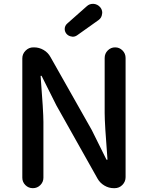

<svg xmlns="http://www.w3.org/2000/svg" viewBox="-20 -984 773 1004"><path d="M96.7 -54.7V-678.7Q96.7 -702.1 113.8 -719.2Q130.9 -736.3 154.3 -736.3H158.2Q184.6 -736.3 208 -722.7Q231.4 -709 244.1 -685.5L460 -303.7L536.1 -150.4Q537.1 -148.4 539.6 -148.4Q542 -148.4 542 -150.4Q527.3 -336.9 527.3 -392.6V-680.7Q527.3 -704.1 543.5 -720.2Q559.6 -736.3 582 -736.3Q604.5 -736.3 620.6 -720.2Q636.7 -704.1 636.7 -680.7V-57.6Q636.7 -34.2 620.1 -17.1Q603.5 0 579.1 0H575.2Q548.8 0 525.9 -13.7Q502.9 -27.3 490.2 -49.8L274.4 -433.6L198.2 -585.9Q197.3 -587.9 194.8 -587.9Q192.4 -587.9 192.4 -585.9Q207 -399.4 207 -346.7V-54.7Q207 -32.2 190.9 -16.1Q174.8 0 151.9 0Q128.9 0 112.8 -16.1Q96.7 -32.2 96.7 -54.7ZM383.8 -799.8Q373 -792 360.4 -792Q357.4 -792 354.5 -793Q338.9 -794.9 328.1 -806.6Q318.4 -818.4 318.4 -832Q318.4 -849.6 332 -861.3L433.6 -951.2Q447.3 -963.9 465.8 -963.9Q467.8 -963.9 469.7 -963.9Q490.2 -961.9 503.9 -946.3Q514.6 -933.6 514.6 -917Q514.6 -914.1 513.7 -911.1Q511.7 -890.6 495.1 -878.9Z"/></svg>

Font: Gen Jyuu Gothic P Medium
Style: Regular
Weight: 500
Designer: [Source Han Sans]
Ryoko NISHIZUKA  (kana & ideographs); Paul D. Hunt (Latin, Greek & Cyrillic); Wenlong ZHANG  (bopomofo
Version: Version 1.002.20150607